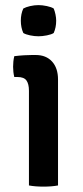

<svg xmlns="http://www.w3.org/2000/svg" viewBox="-20 -708 315 733"><path d="M201.5 0Q177.5 4.5 146 4.5Q114.5 4.5 90.5 0V-361.5Q90.5 -387.5 81 -400.8Q71.5 -414 46.5 -414H34.5Q30 -433 30 -453Q30 -462.5 31 -472.8Q32 -483 34.5 -493.5Q54 -496 72 -497Q90 -498 101.5 -498H116.5Q156 -498 178.8 -473Q201.5 -448 201.5 -404.5ZM59.5 -629Q59.5 -655 69 -675.5Q79 -681 95.2 -684.8Q111.5 -688.5 127 -688.5Q141.5 -688.5 159 -684.8Q176.5 -681 185 -675.5Q189 -666 191.8 -653Q194.5 -640 194.5 -629Q194.5 -603 185 -582Q177 -576.5 159.2 -573Q141.5 -569.5 127 -569.5Q111.5 -569.5 94.8 -573Q78 -576.5 69 -582Q59.5 -603 59.5 -629Z"/></svg>

Font: Signika Negative Medium
Style: Regular
Weight: 500
Designer: Anna Giedry
Foundry: Anna Giedry
Version: Version 2.001